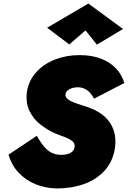

<svg xmlns="http://www.w3.org/2000/svg" viewBox="-20 -1030 719 1080"><path d="M187 -266 28 -160Q45 -101 85 -58.5Q125 -16 180.5 6.5Q236 29 300 30Q383 30 453 5Q523 -20 569.5 -71.5Q616 -123 627 -200Q634 -254 619.5 -297Q605 -340 571 -372Q537 -404 485 -423Q465 -431 440 -438.5Q415 -446 392.5 -455Q370 -464 357.5 -476Q345 -488 349 -503Q352 -515 362.5 -523Q373 -531 387.5 -535Q402 -539 417 -539Q438 -539 454.5 -531.5Q471 -524 484.5 -510Q498 -496 509 -475L679 -563Q666 -609 633.5 -644Q601 -679 549.5 -699.5Q498 -720 427 -720Q353 -720 289 -695Q225 -670 183 -623Q141 -576 131 -511Q124 -449 147 -403.5Q170 -358 209.5 -328Q249 -298 289 -280Q317 -269 344 -259Q371 -249 387.5 -235.5Q404 -222 399 -200Q396 -185 385 -176Q374 -167 358.5 -163Q343 -159 325 -159Q300 -159 280.5 -166.5Q261 -174 245 -188Q229 -202 215 -222Q201 -242 187 -266ZM461 -859 525 -779 672 -867 477 -1010 245 -874 370 -780Z"/></svg>

Font: Jost Black
Style: Italic
Weight: 900
Italic angle: -5°
Version: Version 3.710